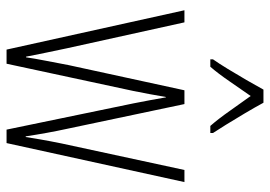

<svg xmlns="http://www.w3.org/2000/svg" viewBox="-136 -668 804 571"><g transform="rotate(90 265.5 -382.0)"><path d="M287 -377Q282 -402 277.5 -426.5Q273 -451 269 -474H268Q264 -451 259.5 -426Q255 -401 250 -377L169 0H127L10 -529H46L123 -180Q130 -148 136 -118Q142 -88 148 -58H150Q153 -80 160 -116Q167 -152 173 -184L248 -529H289L363 -178Q375 -123 385 -57H387Q391 -83 394 -99.5Q397 -116 399.5 -130Q402 -144 406 -163L485 -529H521L405 0H365ZM285 -764Q298 -740 316 -709.5Q334 -679 350.5 -652.5Q367 -626 375 -614V-606H354Q333 -630 309.5 -663.5Q286 -697 265 -726Q246 -699 222 -664Q198 -629 178 -606H156V-614Q168 -631 184.5 -658Q201 -685 217.5 -713.5Q234 -742 246 -764Z"/></g></svg>

Font: Noto Sans Khmer UI ExtraCondensed ExtraLight
Style: Regular
Weight: 200
Width: 2
Designer: Danh Hong and the Monotype Design Team
Foundry: Monotype Imaging Inc.
Version: Version 2.002; ttfautohint (v1.8.4.7-5d5b)